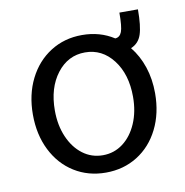

<svg xmlns="http://www.w3.org/2000/svg" viewBox="-65 -583 630 653"><g transform="rotate(-10 250.0 -256.0)"><path d="M461 -229Q461 -160 434 -106Q407 -52 359 -22Q311 8 250 8Q189 8 141 -22Q93 -52 66 -106Q39 -160 39 -229Q39 -298 66 -352Q93 -406 141 -436.5Q189 -467 250 -467Q312 -467 360 -436Q376 -437 382.5 -454Q389 -471 389 -520H453Q453 -462 443.5 -433.5Q434 -405 407 -394Q433 -362 447 -320Q461 -278 461 -229ZM385 -230Q385 -308 347 -357.5Q309 -407 250 -407Q191 -407 153 -357.5Q115 -308 115 -230Q115 -179 132.5 -138.5Q150 -98 180.5 -75Q211 -52 250 -52Q289 -52 319.5 -75Q350 -98 367.5 -138.5Q385 -179 385 -230Z"/></g></svg>

Font: Vazir Code
Style: Code
Weight: 400
Foundry: DejaVu fonts team - Redesigned by Saber Rastikerdar
Version: Version 1.1.2